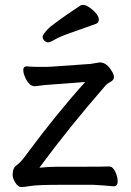

<svg xmlns="http://www.w3.org/2000/svg" viewBox="-20 -739 530 775"><path d="M368 -643Q319 -625 271 -608.5Q223 -592 202.5 -580Q182 -568 174 -568Q166 -568 159 -575Q152 -582 152 -590.5Q152 -599 172 -620.5Q192 -642 305 -717Q309 -719 317.5 -719Q326 -719 341 -709Q379 -682 379 -659Q379 -648 368 -643ZM291 -66Q403 -66 419 -67H420Q435 -67 445 -46.5Q455 -26 455 -6.5Q455 13 438 13Q397 9 357 7H222Q132 7 105 11.5Q78 16 65.5 16Q53 16 42 -1.5Q31 -19 31 -33Q31 -47 35 -57Q39 -67 51 -75Q63 -83 87 -116Q210 -282 324 -408L191 -398Q165 -397 122 -391H120Q97 -391 81 -428Q74 -443 74 -457Q74 -471 87 -471H89Q115 -469 136 -469H168Q180 -469 189 -470L345 -481L382 -487H386Q412 -485 431 -452Q440 -439 440 -427.5Q440 -416 426 -408.5Q412 -401 407 -395Q257 -223 139 -62Q176 -66 214 -66Z"/></svg>

Font: LXGW WenKai Lite
Style: Bold
Weight: 700
Designer: LXGW / Fontworks Inc.
Foundry: LXGW / Fontworks Inc.
Version: Version 1.330;April 28, 2024